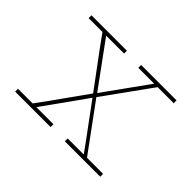

<svg xmlns="http://www.w3.org/2000/svg" viewBox="-89 -521 667 667"><g transform="rotate(45 244.0 -187.5)"><path d="M209 0H35V-14H107Q139 -57 169 -100Q199 -143 231 -187Q199 -231 167 -273.5Q135 -316 103 -361H35V-375H209V-361H121L240 -198L357 -361H279V-375H453V-361H374L248 -186Q280 -142 311 -100Q342 -58 374 -14H453V0H279V-14H358Q328 -56 298.5 -95.5Q269 -135 240 -175Q211 -134 182.5 -94Q154 -54 125 -14H209Z"/></g></svg>

Font: Josefin Slab Thin
Style: Regular
Weight: 100
Designer: Santiago Orozco
Foundry: Typemade
Version: Version 2.000